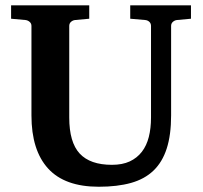

<svg xmlns="http://www.w3.org/2000/svg" viewBox="-20 -691 769 727"><path d="M649.9 -615.2Q641.6 -614.3 634.8 -608.4Q627.9 -602.5 627.9 -592.8V-253.9Q627.9 -180.2 611.3 -128.7Q594.7 -77.1 561 -44.9Q527.3 -12.7 475.8 1.7Q424.3 16.1 354 16.1Q225.1 16.1 162.1 -53Q99.1 -122.1 99.1 -253.9V-592.8Q99.1 -602.5 92 -608.4Q85 -614.3 76.2 -615.2L22 -620.1V-670.9H317.9V-620.1L264.2 -615.2Q255.9 -614.3 249 -608.4Q242.2 -602.5 242.2 -592.8V-246.1Q242.2 -152.3 281.7 -109.6Q321.3 -66.9 403.8 -66.9Q443.4 -66.9 471.2 -79.8Q499 -92.8 517.1 -116.2Q535.2 -139.6 543.5 -172.6Q551.8 -205.6 551.8 -246.1V-592.8Q551.8 -602.5 545.4 -608.4Q539.1 -614.3 529.8 -615.2L473.1 -620.1V-670.9H703.1V-620.1Z"/></svg>

Font: Charis SIL APac
Style: Bold
Weight: 700
Foundry: SIL International
Version: Version 5.000